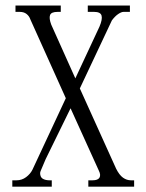

<svg xmlns="http://www.w3.org/2000/svg" viewBox="-20 -704 540 708"><path d="M274.4 -377.9 408.2 -82Q419.9 -58.6 433.6 -48.8Q447.3 -39.1 462.9 -39.1H474.6V-15.6H305.7V-39.1H321.3Q340.8 -39.1 346.7 -48.8Q352.5 -58.6 344.7 -74.2L240.2 -304.7L148.4 -117.2Q140.6 -97.7 134.3 -84Q127.9 -70.3 127.9 -66.4Q127.9 -50.8 137.7 -44.9Q147.5 -39.1 163.1 -39.1H170.9V-15.6H25.4V-39.1H41Q60.5 -39.1 76.2 -50.8Q91.8 -62.5 99.6 -78.1L222.7 -341.8L91.8 -632.8Q87.9 -644.5 78.1 -652.3Q68.4 -660.2 52.7 -660.2H37.1V-683.6H204.1V-660.2H192.4Q168.9 -660.2 164.6 -648.4Q160.2 -636.7 168.9 -613.3L257.8 -415L346.7 -605.5Q358.4 -632.8 354.5 -646.5Q350.6 -660.2 327.1 -660.2H303.7V-683.6H459V-660.2H435.5Q427.7 -660.2 416 -652.3Q404.3 -644.5 392.6 -628.9Z"/></svg>

Font: BabelStone Khitan Small Seal
Style: Regular
Weight: 400
Designer: Andrew West
Foundry: BabelStone
Version: Version 13.000